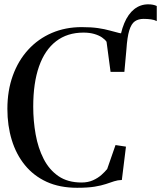

<svg xmlns="http://www.w3.org/2000/svg" viewBox="-20 -880 763 910"><path d="M569.5 -539.5 554 -571 543.5 -661.5Q550.5 -726 569 -770Q587.5 -814 616.5 -836.8Q645.5 -859.5 682.5 -859.5Q694.5 -859.5 704.8 -857.5Q715 -855.5 723 -851.5V-780Q712 -786 695.8 -788.2Q679.5 -790.5 660.5 -790.5Q636 -790.5 619.2 -779Q602.5 -767.5 592.8 -736.2Q583 -705 579 -644ZM345.5 10Q263 10 201.2 -18.2Q139.5 -46.5 98 -97.5Q56.5 -148.5 35.8 -216.5Q15 -284.5 15 -364Q15 -450.5 40.8 -521.8Q66.5 -593 113.8 -644.5Q161 -696 225.5 -723.8Q290 -751.5 367.5 -751.5Q412.5 -751.5 444.8 -746.8Q477 -742 500.8 -735.2Q524.5 -728.5 544 -723.8Q563.5 -719 583 -719L569.5 -539.5H504L485 -682Q478 -692.5 463.5 -702.5Q449 -712.5 426.8 -719Q404.5 -725.5 375.5 -725.5Q299 -725.5 245.8 -684.5Q192.5 -643.5 165 -565.2Q137.5 -487 137.5 -374.5Q137.5 -307 149 -242.8Q160.5 -178.5 186.8 -127Q213 -75.5 257 -45.2Q301 -15 366.5 -15Q397 -15 420.5 -25.5Q444 -36 460.8 -51Q477.5 -66 488 -79L527.5 -192.5L577 -185L557.5 -27Q538 -26.5 520.8 -20.8Q503.5 -15 482 -7.8Q460.5 -0.5 428 4.8Q395.5 10 345.5 10Z"/></svg>

Font: Merriweather 144pt
Style: Regular
Weight: 400
Version: Version 2.100